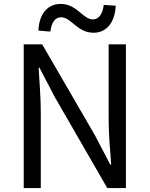

<svg xmlns="http://www.w3.org/2000/svg" viewBox="-20 -959 763 979"><path d="M101 0H188V-385C188 -462 181 -540 177 -614H181L260 -463L527 0H622V-733H534V-352C534 -276 541 -193 547 -120H542L463 -271L195 -733H101ZM457 -792C523 -792 566 -844 570 -930L509 -934C503 -886 483 -860 454 -860C402 -860 373 -939 289 -939C222 -939 179 -887 176 -803L237 -798C242 -846 263 -871 291 -871C344 -871 373 -792 457 -792Z"/></svg>

Font: GenYoGothic2 TW R
Style: Regular
Weight: 400
Version: Version 2.100;PS 2.1;hotconv 16.6.51;makeotf.lib2.5.65220 DE